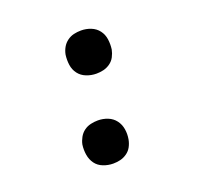

<svg xmlns="http://www.w3.org/2000/svg" viewBox="-101 -650 802 770"><g transform="rotate(-20 300.0 -265.0)"><path d="M318 -354Q296 -354 275.5 -362Q255 -370 242.5 -386.5Q230 -403 227 -424.5Q224 -446 227 -468Q230 -484 238 -498Q246 -512 259 -521.5Q272 -531 287 -534.5Q302 -538 318 -538Q340 -538 360 -530Q380 -522 392.5 -505.5Q405 -489 408 -467.5Q411 -446 408 -424Q405 -409 397.5 -394.5Q390 -380 376.5 -370.5Q363 -361 348 -357.5Q333 -354 318 -354ZM258 8Q236 8 215.5 0Q195 -8 183 -24.5Q171 -41 167.5 -62.5Q164 -84 167 -106Q170 -121 178 -135.5Q186 -150 199 -159.5Q212 -169 227.5 -172.5Q243 -176 258 -176Q280 -176 300 -168Q320 -160 332.5 -143.5Q345 -127 348.5 -105.5Q352 -84 348 -62Q345 -46 337.5 -32Q330 -18 316.5 -8.5Q303 1 288 4.5Q273 8 258 8Z"/></g></svg>

Font: Iosevka Slab Semibold Extended
Style: Italic
Weight: 600
Width: 7
Italic angle: -9°
Monospace: yes
Designer: Belleve Invis
Foundry: Belleve Invis
Version: Version 11.1.0; ttfautohint (v1.8.3)